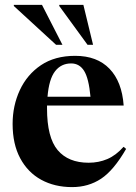

<svg xmlns="http://www.w3.org/2000/svg" viewBox="-20 -752 554 784"><path d="M287 -524Q376.5 -524 427.2 -471.2Q478 -418.5 485 -321H172Q172 -315.5 172 -309.5Q172 -190.5 215.5 -139Q259 -87.5 342 -87.5Q383 -87.5 418.2 -102.5Q453.5 -117.5 484.5 -152.5L495 -144Q444.5 -56.5 392.8 -22.2Q341 12 274.5 12Q203 12 148.2 -18Q93.5 -48 62.5 -105.8Q31.5 -163.5 31.5 -246Q31.5 -320.5 61 -384Q90.5 -447.5 147.2 -485.8Q204 -524 287 -524ZM270.5 -493Q229.5 -493 204.8 -461Q180 -429 174 -357H349.5Q342.5 -432 323.5 -462.5Q304.5 -493 270.5 -493ZM235 -569H209L36.5 -727.5V-732H151.5ZM360 -569H337.5L222 -727.5V-732H320.5Z"/></svg>

Font: Newsreader Display SemiBold
Style: Regular
Weight: 600
Designer: Hugues Gentile
Foundry: Production Type
Version: Version 1.001